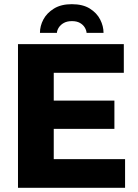

<svg xmlns="http://www.w3.org/2000/svg" viewBox="-20 -898 658 918"><path d="M66 0V-687H572V-550H237V-417H527V-282H237V-137H578V0ZM171 -741Q171 -774 187.5 -805Q204 -836 238 -857Q272 -878 323 -878Q376 -878 409.5 -857Q443 -836 459 -804.5Q475 -773 475 -741H394Q393 -754 385 -767Q377 -780 362 -788.5Q347 -797 324 -797Q301 -797 285.5 -788.5Q270 -780 261.5 -767Q253 -754 252 -741Z"/></svg>

Font: Archivo SemiCondensed ExtraBold
Style: Regular
Weight: 800
Width: 4
Designer: Hector Gatti
Foundry: Omnibus-Type
Version: Version 2.001